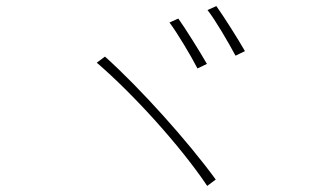

<svg xmlns="http://www.w3.org/2000/svg" viewBox="-20 -739 1040 631"><path d="M566 -678 537 -665C562 -632 608 -555 629 -514L660 -529C637 -569 589 -646 566 -678ZM691 -719 662 -706C688 -673 731 -599 754 -556L785 -571C761 -613 714 -687 691 -719ZM325 -553 298 -533C418 -430 574 -258 661 -128L689 -149C598 -274 441 -449 325 -553Z"/></svg>

Font: Harano Aji Gothic TW ExtraLight
Style: Regular
Weight: 250
Foundry: Masamichi Hosoda
Version: HaranoAjiGothicTW-ExtraLight version 20230610;ttx 4.39.4